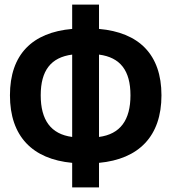

<svg xmlns="http://www.w3.org/2000/svg" viewBox="-20 -796 740 830"><path d="M678 -384C678 -561 580 -656 408 -671V-776H292V-671C120 -656 23 -561 23 -384C23 -207 120 -108 292 -92V14H408V-92C580 -108 678 -207 678 -384ZM156 -384C156 -491 200 -548 292 -560V-204C200 -216 156 -277 156 -384ZM408 -204V-560C500 -548 544 -491 544 -384C544 -277 500 -216 408 -204Z"/></svg>

Font: Kawkab Mono
Style: Bold
Weight: 700
Monospace: yes
Designer: Abdullah Arif
Foundry: Abdullah Arif
Version: Version 1.000;PS 000.500;hotconv 1.0.88;makeotf.lib2.5.64775